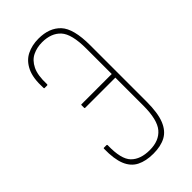

<svg xmlns="http://www.w3.org/2000/svg" viewBox="-211 -721 787 787"><g transform="rotate(-45 183.0 -327.5)"><path d="M182 6Q139 6 109.5 -9Q80 -24 66 -58.5Q52 -93 53 -151Q53 -155 55 -155H70Q74 -155 74 -151Q72 -72 100 -43.5Q128 -15 182 -15Q236 -15 264 -48Q292 -81 292 -163V-325H116Q114 -325 114 -329V-343Q114 -346 116 -346H292V-493Q292 -578 263.5 -609Q235 -640 182 -640Q152 -640 127 -628Q102 -616 87.5 -586.5Q73 -557 75 -504Q75 -500 72 -500H56Q54 -500 54 -504Q51 -562 67.5 -596.5Q84 -631 114 -646Q144 -661 182 -661Q245 -661 279 -624.5Q313 -588 313 -492V-165Q313 -99 298 -62Q283 -25 254 -9.5Q225 6 182 6Z"/></g></svg>

Font: Sofia Sans Extra Condensed Thin
Style: Regular
Weight: 250
Version: Version 4.100